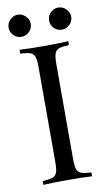

<svg xmlns="http://www.w3.org/2000/svg" viewBox="-83 -757 440 799"><g transform="rotate(-10 136.5 -358.0)"><path d="M239.5 -554.8Q210.5 -553.2 197.2 -548.4Q183.9 -543.5 179 -529.8Q174.2 -516.1 174.2 -485.5V-85.5Q174.2 -54.8 179 -41.1Q183.9 -27.4 197.2 -22.6Q210.5 -17.7 239.5 -16.1V0Q202.4 -2.4 137.1 -2.4Q67.7 -2.4 33.9 0V-16.1Q62.9 -17.7 76.2 -22.6Q89.5 -27.4 94.4 -41.1Q99.2 -54.8 99.2 -85.5V-485.5Q99.2 -516.1 94.4 -529.8Q89.5 -543.5 76.2 -548.4Q62.9 -553.2 33.9 -554.8V-571Q67.7 -568.5 137.1 -568.5Q201.6 -568.5 239.5 -571ZM98.4 -669.4Q98.4 -650 84.3 -636.3Q70.2 -622.6 51.6 -622.6Q32.3 -622.6 18.5 -636.3Q4.8 -650 4.8 -669.4Q4.8 -687.9 18.5 -702Q32.3 -716.1 51.6 -716.1Q70.2 -716.1 84.3 -702Q98.4 -687.9 98.4 -669.4ZM269.4 -669.4Q269.4 -650 255.2 -636.3Q241.1 -622.6 222.6 -622.6Q203.2 -622.6 189.5 -636.3Q175.8 -650 175.8 -669.4Q175.8 -687.9 189.5 -702Q203.2 -716.1 222.6 -716.1Q241.1 -716.1 255.2 -702Q269.4 -687.9 269.4 -669.4Z"/></g></svg>

Font: Playfair Display
Style: Regular
Weight: 400
Designer: Claus Eggers Sørensen
Foundry: Claus Eggers Sørensen
Version: Version 1.005; ttfautohint (v1.2) -l 10 -r 42 -G 200 -x 21 -